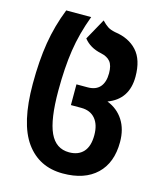

<svg xmlns="http://www.w3.org/2000/svg" viewBox="-118 -642 805 966"><g transform="rotate(15 284.5 -158.5)"><path d="M39 -157Q39 -277 54.5 -371.5Q70 -466 106 -557H236Q200 -461 186 -368.5Q172 -276 172 -157Q172 -7 203.5 61Q235 129 304 129Q352 129 378.5 100Q405 71 405 13Q405 -42 379 -72.5Q353 -103 306 -103H252V-211H310Q353 -211 374.5 -236Q396 -261 396 -307Q396 -348 380 -367.5Q364 -387 331 -394Q272 -406 240 -447L301 -557Q318 -539 332.5 -529.5Q347 -520 372 -515Q445 -505 487 -459Q529 -413 529 -325Q529 -207 425 -168Q479 -147 509 -100.5Q539 -54 539 13Q539 121 476.5 180.5Q414 240 301 240Q177 240 108 144Q39 48 39 -157Z"/></g></svg>

Font: Noto Sans Georgian Bold Cond
Style: Regular
Weight: 700
Width: 3
Designer: Monotype Design team
Foundry: Monotype Imaging Inc.
Version: Version 1.000